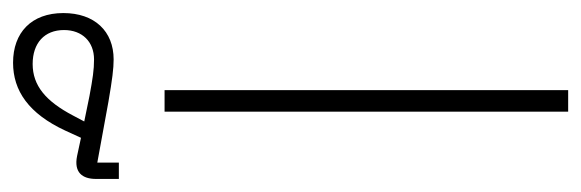

<svg xmlns="http://www.w3.org/2000/svg" viewBox="-335 -572 890 294"><g transform="rotate(-90 110.0 -425.0)"><path d="M-17 -688H8V-721L101 -704C136 -698 152 -696 166 -696C209 -696 237 -725 237 -773C237 -822 207 -850 161 -850C118 -850 83 -826 57 -770L46 -746L18 -752C-7 -757 -17 -744 -17 -723ZM80 -758C102 -800 126 -820 159 -820C191 -820 211 -802 211 -772C211 -744 193 -726 166 -726C150 -726 137 -728 110 -733L71 -741ZM86 0H119V-618H86Z"/></g></svg>

Font: IBM Plex Arabic ExtraLight
Style: Regular
Weight: 200
Designer: Mike Abbink, Paul van der Laan, Pieter van Rosmalen, Wael Morcos, Khajak Apelian
Foundry: Bold Monday
Version: Version 1.0